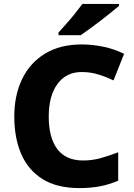

<svg xmlns="http://www.w3.org/2000/svg" viewBox="-20 -951 685 981"><path d="M397 -583Q319 -583 274 -522.5Q229 -462 229 -355Q229 -247 273 -189Q317 -131 405 -131Q452 -131 496 -143.5Q540 -156 584 -173V-28Q538 -8 490 1Q442 10 386 10Q271 10 197.5 -36Q124 -82 88.5 -164Q53 -246 53 -356Q53 -464 93 -547Q133 -630 210 -677Q287 -724 398 -724Q451 -724 507 -712.5Q563 -701 614 -676L560 -540Q523 -558 482.5 -570.5Q442 -583 397 -583ZM588 -921Q572 -907 547 -887Q522 -867 493.5 -845Q465 -823 438 -803.5Q411 -784 392 -771H279V-785Q295 -803 318 -828.5Q341 -854 363 -881.5Q385 -909 401 -931H588Z"/></svg>

Font: Noto Sans Georgian ExtraBold
Style: Regular
Weight: 800
Designer: Monotype Design Team, Akaki Razmadze
Foundry: Google LLC
Version: Version 2.005; ttfautohint (v1.8.4.7-5d5b)